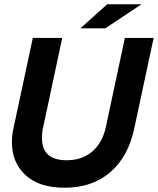

<svg xmlns="http://www.w3.org/2000/svg" viewBox="-20 -868 741 901"><path d="M283 13Q164 13 100 -46Q36 -105 36 -200Q36 -215 37.5 -231.5Q39 -248 43 -265L134 -690H272L183 -273Q179 -259 178 -245.5Q177 -232 177 -220Q177 -116 293 -116Q365 -116 413 -157Q461 -198 477 -273L566 -690H701L610 -265Q582 -133 497.5 -60Q413 13 283 13ZM357 -735 483 -848H644L474 -735Z"/></svg>

Font: Radio Canada Big SemiBold
Style: Italic
Weight: 600
Italic angle: -12°
Designer: Étienne Aubert Bonn
Foundry: Coppers and Brasses
Version: Version 1.001